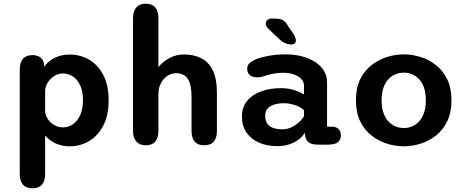

<svg xmlns="http://www.w3.org/2000/svg" viewBox="-20 -782 2516 1040"><path d="M87 -404Q87 -483.5 156 -483.5Q179.5 -483.5 196 -472.8Q212.5 -462 218 -440L218.5 -420Q241 -451.5 276.8 -469Q312.5 -486.5 357.5 -486.5Q414.5 -486.5 462.5 -458.8Q510.5 -431 539.5 -375.8Q568.5 -320.5 568.5 -239Q568.5 -157.5 539.5 -101.8Q510.5 -46 462.5 -17.8Q414.5 10.5 357.5 10.5Q315.5 10.5 281.2 -5.2Q247 -21 224.5 -48.5V159Q224.5 238 156 238Q87 238 87 159ZM224.5 -175.5Q228 -152 241.8 -133Q255.5 -114 276.5 -103Q297.5 -92 321 -92Q350.5 -92 375 -109Q399.5 -126 414.5 -159Q429.5 -192 429.5 -239Q429.5 -287 414.5 -319.2Q399.5 -351.5 375 -367.8Q350.5 -384 321 -384Q297 -384 276 -371.5Q255 -359 241 -338.8Q227 -318.5 224.5 -294Z M1086 5Q1017.5 5 1017.5 -74.5V-258.5Q1017.5 -324.5 997 -355Q976.5 -385.5 933.5 -385.5Q914 -385.5 896.8 -376.8Q879.5 -368 866.2 -352.8Q853 -337.5 845.5 -317.2Q838 -297 838 -274.5V-74.5Q838 5 769 5Q736 5 718.2 -15.5Q700.5 -36 700.5 -74.5V-682.5Q700.5 -721 718.2 -741.5Q736 -762 769 -762Q838 -762 838 -682.5V-418.5Q862 -448 897.8 -467.5Q933.5 -487 977.5 -487Q1029 -487 1069 -467.2Q1109 -447.5 1132 -401.8Q1155 -356 1155 -278.5V-74.5Q1155 5 1086 5Z M1702 1.5Q1666.5 1.5 1650.5 -12.5Q1634.5 -26.5 1632.5 -51.5L1630.5 -63Q1623.5 -48.5 1604.2 -31.5Q1585 -14.5 1554 -2.5Q1523 9.5 1480.5 9.5Q1426.5 9.5 1383.5 -9.2Q1340.5 -28 1315.5 -63.8Q1290.5 -99.5 1290.5 -150.5Q1290.5 -202 1319.2 -236.2Q1348 -270.5 1395.8 -287.5Q1443.5 -304.5 1500 -304.5Q1532 -304.5 1558 -298.2Q1584 -292 1601.8 -284Q1619.5 -276 1626.5 -270V-319Q1626.5 -335 1617.2 -347.8Q1608 -360.5 1592.5 -369.5Q1577 -378.5 1557 -383.2Q1537 -388 1515.5 -388Q1485.5 -388 1458.2 -382.5Q1431 -377 1410.5 -369.5Q1400.5 -366 1391.5 -364.5Q1382.5 -363 1373.5 -363Q1349.5 -363 1334.2 -374.5Q1319 -386 1319 -409Q1319 -430.5 1334 -442.2Q1349 -454 1369 -462Q1394.5 -472.5 1437 -480Q1479.5 -487.5 1529.5 -487.5Q1573 -487.5 1612.8 -477.5Q1652.5 -467.5 1684 -448.2Q1715.5 -429 1733.5 -400.5Q1751.5 -372 1751.5 -335V-96H1775.5Q1800.5 -96 1813.5 -83.5Q1826.5 -71 1826.5 -48Q1826.5 -26 1810.8 -12.2Q1795 1.5 1756 1.5ZM1626.5 -185.5Q1619.5 -193.5 1602.8 -202.2Q1586 -211 1563.8 -217Q1541.5 -223 1518 -223Q1474 -223 1445.2 -207Q1416.5 -191 1416.5 -154Q1416.5 -128 1428.2 -111.8Q1440 -95.5 1461 -88.5Q1482 -81.5 1509 -81.5Q1537.5 -81.5 1561.5 -94Q1585.5 -106.5 1602.8 -123Q1620 -139.5 1626.5 -152.5ZM1558 -541Q1544 -541 1528.8 -546.5Q1513.5 -552 1495 -568L1439 -621Q1419.5 -638.5 1419.5 -654.5Q1419.5 -666 1428.2 -673.8Q1437 -681.5 1452.5 -681.5H1466.5Q1495.5 -681.5 1511.2 -673.5Q1527 -665.5 1542.5 -637.5L1568 -601Q1582.5 -576.5 1582.5 -562.5Q1582.5 -550 1575 -545.5Q1567.5 -541 1558 -541Z M2167.5 10.5Q2121.5 10.5 2076 -3.8Q2030.5 -18 1992.2 -48Q1954 -78 1931 -125.2Q1908 -172.5 1908 -239Q1908 -305.5 1931 -352.5Q1954 -399.5 1992.2 -429.2Q2030.5 -459 2076 -473.2Q2121.5 -487.5 2167.5 -487.5Q2212.5 -487.5 2258.2 -473.2Q2304 -459 2341.8 -429.2Q2379.5 -399.5 2402.5 -352.5Q2425.5 -305.5 2425.5 -239Q2425.5 -172.5 2402.5 -125.2Q2379.5 -78 2341.8 -48Q2304 -18 2258.2 -3.8Q2212.5 10.5 2167.5 10.5ZM2167.5 -88.5Q2190.5 -88.5 2211.5 -97.2Q2232.5 -106 2249.8 -124.2Q2267 -142.5 2276.8 -170.8Q2286.5 -199 2286.5 -239Q2286.5 -278.5 2276.8 -306.8Q2267 -335 2249.8 -353.2Q2232.5 -371.5 2211.5 -380Q2190.5 -388.5 2167.5 -388.5Q2144.5 -388.5 2122.8 -380Q2101 -371.5 2084 -353.2Q2067 -335 2057 -306.8Q2047 -278.5 2047 -239Q2047 -199 2057 -170.8Q2067 -142.5 2084 -124.2Q2101 -106 2122.8 -97.2Q2144.5 -88.5 2167.5 -88.5Z"/></svg>

Font: Sono Monospace SemiBold
Style: Regular
Weight: 600
Designer: Tyler Finck
Foundry: Tyler Finck
Version: Version 2.112